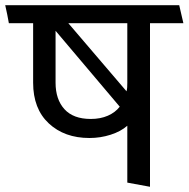

<svg xmlns="http://www.w3.org/2000/svg" viewBox="-31 -700 723 736"><path d="M457 0V-218Q432 -196 393 -183.5Q354 -171 312 -171Q216 -171 156 -227Q96 -283 96 -383V-611H3Q0 -628 -3.5 -645.5Q-7 -663 -11 -680H656Q660 -663 664 -645.5Q668 -628 672 -611H544V16ZM457 -382V-611H231L454 -350Q456 -357 456.5 -365Q457 -373 457 -382ZM182 -383Q182 -319 216 -281.5Q250 -244 317 -244Q354 -244 382.5 -256.5Q411 -269 428 -291L182 -582Z"/></svg>

Font: Palanquin
Style: Regular
Weight: 400
Designer: Pria Ravichandran
Version: Version 1.0.4